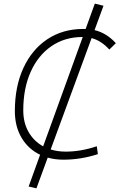

<svg xmlns="http://www.w3.org/2000/svg" viewBox="-20 -861 652 1047"><path d="M178.7 166 136.2 156.2 198.7 -17.1Q134.3 -47.9 97.7 -109.6Q61 -171.4 61 -255.4Q61 -389.6 107.7 -490.5Q154.3 -591.3 238.3 -647.2Q322.3 -703.1 434.1 -703.1Q440.4 -703.1 446.8 -702.6L497.1 -841.3L544.4 -829.6L495.6 -696.8Q561 -681.2 611.8 -625.5L576.2 -590.8Q532.2 -639.2 479.5 -653.3L256.3 -45.9Q294.4 -34.2 338.4 -34.2Q421.4 -34.2 507.8 -63.5L513.7 -20.5Q420.9 9.8 325.2 9.8Q280.3 9.8 240.2 -1.5ZM215.3 -63 431.2 -659.2Q430.7 -659.2 429.7 -659.2Q333 -659.2 260.3 -609.1Q187.5 -559.1 147.2 -469Q106.9 -378.9 106.9 -258.8Q106.9 -191.9 135.7 -141.4Q164.6 -90.8 215.3 -63Z"/></svg>

Font: CaskaydiaCove NFP ExtraLight
Style: Italic
Weight: 200
Italic angle: -10°
Designer: Aaron Bell
Foundry: Saja Typeworks
Version: Version 2111.001; VTT 6.35;Nerd Fonts 3.1.1